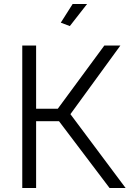

<svg xmlns="http://www.w3.org/2000/svg" viewBox="-20 -937 646 957"><path d="M414 -917H342L283 -824L328 -807ZM160 -710H91V0H160V-333H274L526 0H606L331 -368L580 -710H500L268 -395H160Z"/></svg>

Font: Raleway Reg
Style: Regular
Weight: 400
Designer: Matt McInerney, Pablo Impallari, Rodrigo Fuenzalida
Foundry: Matt McInerney, Pablo Impallari, Rodrigo Fuenzalida
Version: Version 3.00 July 28, 2015